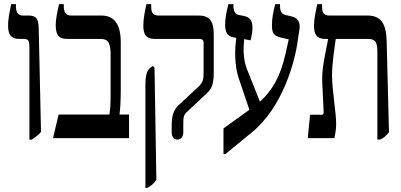

<svg xmlns="http://www.w3.org/2000/svg" viewBox="-20 -667 1936 927"><path d="M122 7H134C148 -3 163 -12 178 -30L167 -527C166 -577 155 -592 118 -592H92C66 -592 57 -608 57 -637V-647H34C24 -599 19 -571 19 -544C19 -501 32 -479 74 -479H95C119 -479 122 -468 122 -438Z M236 0H603V-114H557C561 -144 563 -184 563 -235V-463C563 -549 532 -592 470 -592H324C297 -592 288 -608 288 -637V-647H265C256 -608 249 -572 249 -547C249 -500 262 -479 305 -479H466C501 -479 514 -461 514 -403V-209C514 -155 512 -139 508 -114H263Z M837 7C854 7 865 -8 865 -27V-65C865 -98 865 -111 884 -128L981 -219C1005 -242 1012 -266 1012 -321V-501C1012 -569 988 -592 939 -592H746C716 -592 710 -608 710 -637V-647H687C678 -607 672 -573 672 -544C672 -500 685 -479 727 -479H942C957 -479 963 -474 963 -458V-323C963 -283 961 -273 942 -252L840 -157C816 -133 809 -103 809 -64V-27C809 -6 821 7 837 7ZM682 240H692C709 230 723 220 735 201L726 -339L718 -349L706 -340C690 -327 682 -305 682 -257Z M1059 77H1068L1196 -28C1346 -150 1406 -374 1418 -475L1426 -527C1431 -563 1415 -582 1387 -588L1357 -595C1339 -599 1332 -615 1332 -638V-647H1309C1298 -607 1293 -575 1293 -545C1293 -510 1300 -494 1335 -486L1374 -477L1365 -437C1346 -344 1318 -251 1235 -176L1172 -334C1154 -381 1154 -432 1159 -478L1190 -472C1195 -495 1199 -511 1199 -532C1199 -566 1189 -583 1158 -590L1132 -595C1115 -599 1107 -614 1107 -638V-647H1083C1072 -608 1067 -574 1067 -548C1067 -509 1079 -492 1110 -486L1121 -484C1112 -425 1113 -347 1132 -291L1184 -137L1059 -47Z M1466 0H1594C1599 -20 1603 -44 1603 -69C1603 -125 1583 -234 1583 -304C1583 -364 1598 -455 1601 -479H1757C1798 -479 1802 -456 1802 -411V7H1815C1835 -2 1846 -13 1858 -29L1847 -463C1845 -552 1822 -592 1753 -592H1570C1541 -592 1535 -608 1535 -637V-647H1512C1503 -607 1496 -573 1496 -544C1496 -500 1510 -479 1551 -479H1564V-477C1550 -403 1532 -332 1536 -266L1542 -140C1543 -123 1543 -113 1535 -113H1477Z"/></svg>

Font: Noto Serif Hebrew ExtraCondensed SemiBold
Style: Regular
Weight: 600
Width: 2
Designer: Monotype Design Team
Foundry: Monotype Imaging Inc.
Version: Version 2.004